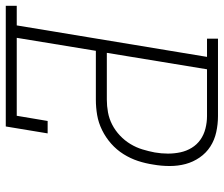

<svg xmlns="http://www.w3.org/2000/svg" viewBox="-75 -700 775 665"><g transform="rotate(-90 312.5 -367.5)"><path d="M243 0Q215 0 187.5 -6Q160 -12 137.5 -26.5Q115 -41 99.5 -63.5Q84 -86 77 -112Q70 -138 70 -167Q70 -196 75 -224Q79 -251 87.5 -277Q96 -303 111 -327Q126 -351 147.5 -370Q169 -389 194.5 -401.5Q220 -414 246.5 -418.5Q273 -423 300 -423H469L514 -697H244L226 -590H183L207 -735H625V-697H557L448 -38H511V0ZM243 -38H405L462 -385H300Q278 -385 256 -381Q234 -377 213.5 -366.5Q193 -356 175.5 -339.5Q158 -323 146 -303Q134 -283 127.5 -261.5Q121 -240 117 -219Q113 -196 113 -173.5Q113 -151 117.5 -130Q122 -109 133 -91Q144 -73 161 -61Q178 -49 199.5 -43.5Q221 -38 243 -38Z"/></g></svg>

Font: Iosevka Etoile XLtObl
Style: Regular
Weight: 200
Italic angle: -9°
Designer: Belleve Invis
Foundry: Belleve Invis
Version: Version 15.5.2; ttfautohint (v1.8.4)